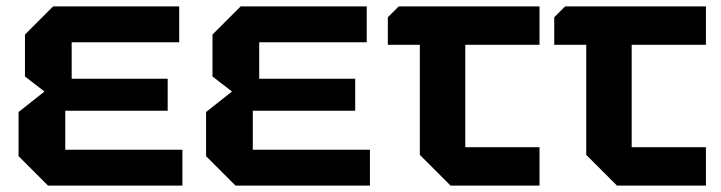

<svg xmlns="http://www.w3.org/2000/svg" viewBox="-20 -580 2252 600"><path d="M130 0 38 -92V-230L119 -294L58 -341V-472L146 -560H540V-448H204V-334H504V-234H184V-112H550V0Z M716 0 624 -92V-230L705 -294L644 -341V-472L732 -560H1126V-448H790V-334H1090V-234H770V-112H1136V0Z M1292 -96V-440H1192V-526L1226 -560H1666V-440H1434V-120H1666V0H1388Z M1812 -96V-440H1712V-526L1746 -560H2186V-440H1954V-120H2186V0H1908Z"/></svg>

Font: Tektur SemiBold
Style: Regular
Weight: 600
Designer: Adam Jagosz
Foundry: Adam Jagosz
Version: Version 1.005;gftools[0.9.30]